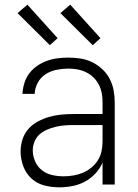

<svg xmlns="http://www.w3.org/2000/svg" viewBox="-20 -788 590 820"><path d="M233 12Q201 12 169.5 4Q138 -4 114.5 -25.5Q91 -47 79.5 -78Q68 -109 68 -141Q68 -167 76 -192.5Q84 -218 101.5 -237.5Q119 -257 142.5 -269.5Q166 -282 191 -289Q216 -296 242 -298.5Q268 -301 294 -301H418V-352Q418 -371 414.5 -390Q411 -409 402 -426.5Q393 -444 379 -457.5Q365 -471 347.5 -479.5Q330 -488 311 -491.5Q292 -495 272 -495Q247 -495 222 -490Q197 -485 175.5 -471.5Q154 -458 141.5 -435Q129 -412 128 -387H76Q77 -410 84 -433Q91 -456 105 -474.5Q119 -493 138.5 -506.5Q158 -520 180 -528Q202 -536 225.5 -539Q249 -542 272 -542Q298 -542 324 -538Q350 -534 373.5 -522.5Q397 -511 416.5 -493Q436 -475 448 -452Q460 -429 465 -403.5Q470 -378 470 -352V0H418V-94Q407 -68 387.5 -47Q368 -26 343 -12.5Q318 1 290 6.5Q262 12 233 12ZM251 -35Q272 -35 293 -38.5Q314 -42 333.5 -50Q353 -58 370 -72Q387 -86 398 -103.5Q409 -121 413.5 -142Q418 -163 418 -184V-254H294Q275 -254 256 -252.5Q237 -251 218 -246.5Q199 -242 181.5 -234.5Q164 -227 149.5 -214.5Q135 -202 127.5 -183.5Q120 -165 120 -146Q120 -122 130 -99Q140 -76 159 -61Q178 -46 202.5 -40.5Q227 -35 251 -35ZM376 -595 238 -732 280 -768 409 -625ZM193 -595 55 -732 97 -768 226 -625Z"/></svg>

Font: Lode Dark Term
Style: Regular
Weight: 400
Monospace: yes
Designer: Belleve Invis
Foundry: Belleve Invis
Version: Version 29.2.0